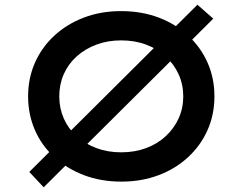

<svg xmlns="http://www.w3.org/2000/svg" viewBox="-20 -759 1025 813"><path d="M165 34 104 -31 816 -739 883 -680ZM494 10Q407 10 335 -17.5Q263 -45 209.5 -94Q156 -143 127.5 -209Q99 -275 99 -351Q99 -428 128 -493.5Q157 -559 210 -608Q263 -657 335 -684.5Q407 -712 493 -712Q579 -712 651 -685Q723 -658 776.5 -608.5Q830 -559 859 -493.5Q888 -428 888 -351Q888 -274 859 -208.5Q830 -143 776.5 -93.5Q723 -44 651 -17Q579 10 494 10ZM493 -114Q551 -114 599 -132Q647 -150 682 -182.5Q717 -215 736.5 -258Q756 -301 756 -351Q756 -401 736.5 -444Q717 -487 682 -519.5Q647 -552 599 -570Q551 -588 493 -588Q436 -588 388 -570Q340 -552 304.5 -520Q269 -488 250 -445Q231 -402 231 -351Q231 -301 250 -257.5Q269 -214 304.5 -182Q340 -150 388 -132Q436 -114 493 -114Z"/></svg>

Font: Lexend Giga Medium
Style: Regular
Weight: 500
Designer: Bonnie Shaver-Troup, Thomas Jockin
Foundry: Lexend
Version: Version 1.007